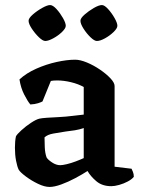

<svg xmlns="http://www.w3.org/2000/svg" viewBox="-20 -736 556 759"><path d="M176 3Q156 3 130 -9.5Q104 -22 82 -38.5Q60 -55 54 -65Q48 -77 43.5 -100.5Q39 -124 39 -152Q39 -178 43 -197Q47 -205 64.5 -221Q82 -237 102.5 -250.5Q123 -264 136 -267Q145 -269 165.5 -270.5Q186 -272 210 -273Q227 -274 239.5 -275Q252 -276 267.5 -278Q283 -280 311 -283V-392Q290 -404 261 -411Q232 -418 206 -418Q199 -418 192 -417.5Q185 -417 181 -416L148 -335Q143 -332 130.5 -328Q118 -324 100 -323Q89 -336 75.5 -362.5Q62 -389 57 -422Q84 -447 123.5 -464.5Q163 -482 204 -491Q245 -500 277 -500Q297 -500 323.5 -489Q350 -478 375 -461Q400 -444 416.5 -426.5Q433 -409 433 -396V-77L500 -69Q502 -65 505.5 -56.5Q509 -48 509 -37Q501 -27 485 -18.5Q469 -10 451 -5Q433 0 420 0Q384 0 361 -19.5Q338 -39 326 -60Q306 -47 278 -32Q250 -17 222.5 -7Q195 3 176 3ZM218 -83Q227 -83 244 -87Q261 -91 279.5 -98Q298 -105 311 -111V-230Q295 -224 276 -221Q257 -218 239 -216Q213 -212 190.5 -208Q168 -204 156 -193Q156 -177 157 -154Q158 -131 164 -114Q169 -105 185.5 -94Q202 -83 218 -83ZM363 -574Q353 -574 337.5 -589Q322 -604 310 -623Q298 -642 298 -654Q298 -664 314.5 -678.5Q331 -693 351 -704.5Q371 -716 383 -716Q393 -716 407.5 -700Q422 -684 433 -664.5Q444 -645 444 -634Q444 -624 429 -609.5Q414 -595 395 -584.5Q376 -574 363 -574ZM159 -574Q149 -574 133.5 -589Q118 -604 105.5 -623Q93 -642 93 -654Q93 -664 109.5 -678.5Q126 -693 146.5 -704.5Q167 -716 178 -716Q189 -716 203.5 -700Q218 -684 229 -664.5Q240 -645 240 -634Q240 -624 225 -609.5Q210 -595 190.5 -584.5Q171 -574 159 -574Z"/></svg>

Font: Texturina 72pt
Style: Bold
Weight: 700
Designer: Guillermo Torres Carreño
Foundry: Omnibus-Type
Version: Version 1.002; ttfautohint (v1.8.3)